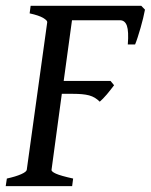

<svg xmlns="http://www.w3.org/2000/svg" viewBox="-21 -635 515 655"><path d="M473.6 -602.1Q471.2 -589.4 467.3 -573Q463.4 -556.6 458.5 -539.8Q453.6 -522.9 448.7 -507.8Q443.8 -492.7 439.9 -483.4H415Q418.5 -528.3 411.9 -547.1Q405.3 -565.9 388.2 -565.9H224.6L196.3 -358.9H356L368.2 -344.2Q362.8 -336.9 356.4 -328.9Q350.1 -320.8 343.5 -313Q336.9 -305.2 330.6 -298.8Q324.2 -292.5 319.3 -288.1Q311.5 -295.9 302.7 -301.3Q293.9 -306.6 283 -309.6Q272 -312.5 258.5 -313.7Q245.1 -314.9 228.5 -314.9H189.9L154.8 -55.7Q153.8 -49.8 169.9 -42.5Q186 -35.2 228.5 -25.9L225.1 0H-1.5L2.4 -25.9Q33.2 -32.7 51.3 -40.8Q69.3 -48.8 70.3 -55.7L140.1 -559.1Q141.1 -564.9 126.5 -573.7Q111.8 -582.5 80.1 -589.4L83.5 -615.2H460.9Z"/></svg>

Font: Gentium Book Basic
Style: Italic
Weight: 400
Italic angle: -8°
Designer: J. Victor Gaultney and Annie Olsen
Foundry: SIL International
Version: Version 1.102; 2013; Maintenance release